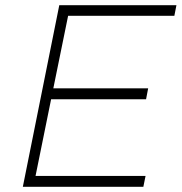

<svg xmlns="http://www.w3.org/2000/svg" viewBox="-20 -720 700 740"><path d="M532.5 0H68L208.5 -700H660L652 -659H242.5L185.5 -379.5H551L543 -337.5H177L117 -42H541Z"/></svg>

Font: Argentum Sans ExtraLight
Style: Italic
Weight: 200
Italic angle: -11°
Designer: Julieta Ulanovsky (font), Cristiano Sobral (main changes and remaster)
Foundry: Julieta Ulanovsky (font), Cristiano Sobral (main changes and remaster)
Version: Version 2.007;June 15, 2022;FontCreator 14.0.0.2814 64-bit; 